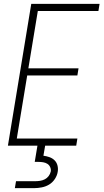

<svg xmlns="http://www.w3.org/2000/svg" viewBox="-20 -755 540 995"><path d="M21 0 142 -735H496L490 -698H176L127 -401H387L381 -364H121L67 -37H381L375 0ZM57 220 63 184H163Q175 184 188 182Q201 180 212.5 174Q224 168 232 157.5Q240 147 243 134Q245 122 240 111Q235 100 225.5 94Q216 88 204 86Q192 84 180 84H160L174 0H214L205 52Q221 54 236.5 59.5Q252 65 263 76Q274 87 278 103Q282 119 279 136Q276 155 264 173Q252 191 234.5 201.5Q217 212 196.5 216Q176 220 157 220Z"/></svg>

Font: Iosevka Extralight
Style: Italic
Weight: 200
Italic angle: -9°
Monospace: yes
Designer: Belleve Invis
Foundry: Belleve Invis
Version: Version 32.5.0; ttfautohint (v1.8.4)